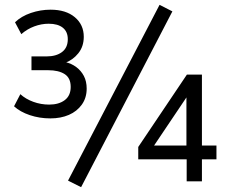

<svg xmlns="http://www.w3.org/2000/svg" viewBox="-20 -749 948 793"><path d="M188 -260Q143 -260 103 -273.5Q63 -287 38 -310L64 -360Q86 -340 117.5 -328.5Q149 -317 183 -317Q223 -317 247.5 -335.5Q272 -354 272 -390Q272 -427 247 -443Q222 -459 179 -459H110V-516H172Q212 -516 236 -534Q260 -552 260 -587Q260 -618 239.5 -634.5Q219 -651 181 -651Q151 -651 121.5 -640Q92 -629 68 -608L42 -657Q68 -682 107.5 -695.5Q147 -709 189 -709Q252 -709 289 -678Q326 -647 326 -597Q326 -557 303.5 -529Q281 -501 248 -489V-493Q275 -487 295 -472Q315 -457 326.5 -435Q338 -413 338 -383Q338 -345 318 -317Q298 -289 264.5 -274.5Q231 -260 188 -260ZM315 24 261 -3 639 -729 692 -702ZM751 0V-91H551V-142L752 -441H814V-148H874V-91H814V0ZM750 -148V-363H761L605 -131L603 -148Z"/></svg>

Font: Nunito Sans 10pt SemiCondensed
Style: Regular
Weight: 400
Width: 4
Designer: Vernon Adams
Foundry: Vernon Adams
Version: Version 3.101;gftools[0.9.27]